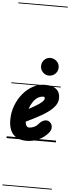

<svg xmlns="http://www.w3.org/2000/svg" viewBox="-98 -1268 634 1734"><g transform="rotate(5 219.0 -401.0)"><path d="M177.5 9Q96.5 9 55.5 -36Q14.5 -81 14.5 -167.5Q14.5 -235.5 37.8 -297Q61 -358.5 101 -406.5Q141 -454.5 192.2 -482Q243.5 -509.5 299 -509.5Q368 -509.5 402.2 -481.8Q436.5 -454 436.5 -400.5Q436.5 -378 427.2 -356.5Q418 -335 399.2 -314.2Q380.5 -293.5 352.5 -272.8Q324.5 -252 287 -231Q264 -217.5 229.5 -199.8Q195 -182 155 -163Q155.5 -154.5 156.8 -147.8Q158 -141 160 -135.5Q164 -125.5 171.2 -119Q178.5 -112.5 188.5 -112.5Q211.5 -112.5 234.2 -123Q257 -133.5 274 -154.5Q296.5 -180.5 322.8 -188Q349 -195.5 370.5 -179.5Q381 -172 388 -157Q395 -142 392.8 -122.2Q390.5 -102.5 371.5 -79.5Q337 -38.5 285.5 -14.8Q234 9 177.5 9ZM170.5 -279.5Q184.5 -287 198 -294.8Q211.5 -302.5 225.5 -310.5Q253 -326.5 271 -340Q289 -353.5 298.2 -364.8Q307.5 -376 307.5 -385Q307.5 -391.5 304.8 -396.5Q302 -401.5 295.5 -401.5Q267.5 -401.5 243.5 -386.2Q219.5 -371 201 -343.5Q182.5 -316 170.5 -279.5ZM177.5 9Q96.5 9 55.5 -36Q14.5 -81 14.5 -167.5Q14.5 -235.5 37.8 -297Q61 -358.5 101 -406.5Q141 -454.5 192.2 -482Q243.5 -509.5 299 -509.5Q368 -509.5 402.2 -481.8Q436.5 -454 436.5 -400.5Q436.5 -378 427.2 -356.5Q418 -335 399.2 -314.2Q380.5 -293.5 352.5 -272.8Q324.5 -252 287 -231Q264 -217.5 229.5 -199.8Q195 -182 155 -163Q155.5 -154.5 156.8 -147.8Q158 -141 160 -135.5Q164 -125.5 171.2 -119Q178.5 -112.5 188.5 -112.5Q211.5 -112.5 234.2 -123Q257 -133.5 274 -154.5Q296.5 -180.5 322.8 -188Q349 -195.5 370.5 -179.5Q381 -172 388 -157Q395 -142 392.8 -122.2Q390.5 -102.5 371.5 -79.5Q337 -38.5 285.5 -14.8Q234 9 177.5 9ZM170.5 -279.5Q184.5 -287 198 -294.8Q211.5 -302.5 225.5 -310.5Q253 -326.5 271 -340Q289 -353.5 298.2 -364.8Q307.5 -376 307.5 -385Q307.5 -391.5 304.8 -396.5Q302 -401.5 295.5 -401.5Q267.5 -401.5 243.5 -386.2Q219.5 -371 201 -343.5Q182.5 -316 170.5 -279.5ZM327.5 -595.5Q296 -595.5 272.5 -618.8Q249 -642 249 -675.5Q249 -708 271.5 -731.8Q294 -755.5 327.5 -755.5Q359 -755.5 383.8 -732.8Q408.5 -710 408.5 -675.5Q408.5 -642 384.8 -618.8Q361 -595.5 327.5 -595.5ZM-5 420.5H443V428.5H-5ZM-5 -16H443V0H-5ZM-5 -505.5H443V-497.5H-5ZM-5 -1230H443V-1222H-5Z"/></g></svg>

Font: Edu VIC WA NT Pre Guide
Style: Regular
Weight: 400
Designer: Tina and Corey Anderson, Eben Sorkin, Mirko Velimirovic
Foundry: Google for Education
Version: Version 1.000